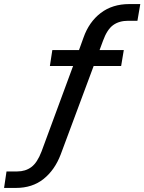

<svg xmlns="http://www.w3.org/2000/svg" viewBox="-53 -734 709 943"><path d="M-33 189 -21 108H32Q72 108 101 86.5Q130 65 151 10L306 -410H192L204 -488H335L357 -549Q384 -626 441.5 -670Q499 -714 582 -714H636L622 -632H577Q532 -632 502.5 -610.5Q473 -589 453 -534L436 -488H555L542 -410H407L245 25Q216 101 161 145Q106 189 25 189Z"/></svg>

Font: Mulish SemiBold
Style: Italic
Weight: 600
Italic angle: -9°
Designer: Vernon Adams
Foundry: Vernon Adams
Version: Version 3.603; ttfautohint (v1.8.3)